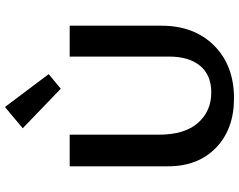

<svg xmlns="http://www.w3.org/2000/svg" viewBox="-115 -845 967 777"><g transform="rotate(-90 368.5 -456.5)"><path d="M398 -694 238 -848 324 -920 457 -743ZM359 7Q235 7 159.5 -65.5Q84 -138 84 -260V-658H212V-297Q212 -193 259.5 -139Q307 -85 383 -85Q453 -85 490.5 -130Q528 -175 528 -255V-658H653V-287Q653 -154 572.5 -73.5Q492 7 359 7Z"/></g></svg>

Font: EauTest
Style: Bold
Weight: 700
Designer: Christian Thalmann (Catharsis Fonts)
Version: Version 0.001;PS 000.001;hotconv 1.0.88;makeotf.lib2.5.64775